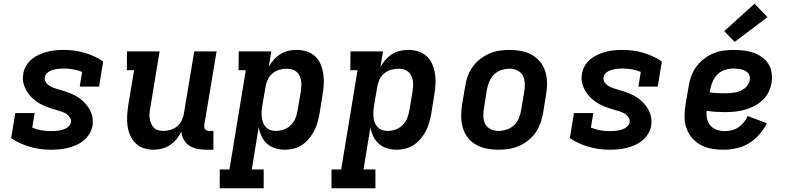

<svg xmlns="http://www.w3.org/2000/svg" viewBox="-20 -796 4240 1031"><path d="M253 8Q194 8 139.5 -8Q85 -24 40 -54L62 -189H166L153 -111Q176 -101 201.5 -96.5Q227 -92 253 -92Q263 -92 273.5 -92.5Q284 -93 294.5 -94.5Q305 -96 315 -99Q325 -102 334.5 -107Q344 -112 351.5 -120.5Q359 -129 361 -139Q363 -154 354.5 -166.5Q346 -179 334 -186Q322 -193 308 -197.5Q294 -202 280 -206Q266 -210 252.5 -214.5Q239 -219 225.5 -224.5Q212 -230 199.5 -236.5Q187 -243 175.5 -251.5Q164 -260 153.5 -269.5Q143 -279 135 -290Q127 -301 120 -313.5Q113 -326 108.5 -340Q104 -354 103 -368.5Q102 -383 105 -399Q108 -421 120 -442Q132 -463 150.5 -478Q169 -493 191 -503Q213 -513 235 -518.5Q257 -524 279.5 -526Q302 -528 324 -528Q382 -528 436 -512Q490 -496 534 -466L512 -331H408L421 -410Q398 -419 374 -423.5Q350 -428 325 -428Q315 -428 304.5 -427.5Q294 -427 284.5 -425.5Q275 -424 265 -421Q255 -418 245.5 -413Q236 -408 229 -399.5Q222 -391 221 -381Q218 -366 226.5 -354Q235 -342 247 -334.5Q259 -327 273 -322.5Q287 -318 301 -314Q315 -310 329 -305.5Q343 -301 356.5 -295.5Q370 -290 382.5 -283.5Q395 -277 406.5 -268.5Q418 -260 428 -250.5Q438 -241 446.5 -230Q455 -219 462 -206.5Q469 -194 473 -180.5Q477 -167 478 -152Q479 -137 477 -122Q473 -99 460.5 -78Q448 -57 429 -41.5Q410 -26 388 -16.5Q366 -7 343.5 -1.5Q321 4 298 6Q275 8 253 8Z M806 8Q777 8 751.5 -0.5Q726 -9 707.5 -27.5Q689 -46 678.5 -70.5Q668 -95 664.5 -122Q661 -149 663 -177Q665 -205 669 -233L700 -419H661L662 -520H837L787 -217Q784 -202 783 -187.5Q782 -173 784 -159.5Q786 -146 791.5 -133Q797 -120 806 -110.5Q815 -101 828.5 -97Q842 -93 857 -93Q876 -93 896 -99Q916 -105 932 -118.5Q948 -132 956.5 -151Q965 -170 968 -189L1023 -520H1143L1077 -125Q1076 -118 1077 -112Q1078 -106 1082 -101.5Q1086 -97 1092 -95Q1098 -93 1104 -93H1126V8H1087Q1063 8 1040 3.5Q1017 -1 998 -13Q979 -25 967.5 -45Q956 -65 954 -89Q944 -68 928.5 -49.5Q913 -31 893 -17.5Q873 -4 850.5 2Q828 8 806 8Z M1396 215H1160V114H1212L1300 -419H1261L1262 -520H1437L1423 -438Q1435 -458 1450.5 -475.5Q1466 -493 1486 -505.5Q1506 -518 1528 -523Q1550 -528 1571 -528Q1600 -528 1626 -520Q1652 -512 1671.5 -494Q1691 -476 1701.5 -451Q1712 -426 1716 -399Q1720 -372 1718.5 -343.5Q1717 -315 1712 -287L1696 -187Q1692 -164 1685.5 -140.5Q1679 -117 1668 -95Q1657 -73 1640.5 -53Q1624 -33 1604 -19Q1584 -5 1559.5 1.5Q1535 8 1512 8Q1484 8 1459 0.5Q1434 -7 1415 -23.5Q1396 -40 1385 -63Q1374 -86 1369 -112L1332 114H1396ZM1461 -93Q1482 -93 1504 -100.5Q1526 -108 1542 -124.5Q1558 -141 1566.5 -161.5Q1575 -182 1578 -203L1595 -303Q1597 -318 1598 -333Q1599 -348 1597 -362Q1595 -376 1589 -388.5Q1583 -401 1573 -410Q1563 -419 1549 -423Q1535 -427 1520 -427Q1500 -427 1480.5 -421.5Q1461 -416 1444 -402.5Q1427 -389 1418 -369.5Q1409 -350 1406 -331L1389 -231Q1386 -215 1385 -199Q1384 -183 1385.5 -168Q1387 -153 1392 -139Q1397 -125 1407 -114Q1417 -103 1431 -98Q1445 -93 1461 -93Z M1996 215H1760V114H1812L1900 -419H1861L1862 -520H2037L2023 -438Q2035 -458 2050.5 -475.5Q2066 -493 2086 -505.5Q2106 -518 2128 -523Q2150 -528 2171 -528Q2200 -528 2226 -520Q2252 -512 2271.5 -494Q2291 -476 2301.5 -451Q2312 -426 2316 -399Q2320 -372 2318.5 -343.5Q2317 -315 2312 -287L2296 -187Q2292 -164 2285.5 -140.5Q2279 -117 2268 -95Q2257 -73 2240.5 -53Q2224 -33 2204 -19Q2184 -5 2159.5 1.5Q2135 8 2112 8Q2084 8 2059 0.5Q2034 -7 2015 -23.5Q1996 -40 1985 -63Q1974 -86 1969 -112L1932 114H1996ZM2061 -93Q2082 -93 2104 -100.5Q2126 -108 2142 -124.5Q2158 -141 2166.5 -161.5Q2175 -182 2178 -203L2195 -303Q2197 -318 2198 -333Q2199 -348 2197 -362Q2195 -376 2189 -388.5Q2183 -401 2173 -410Q2163 -419 2149 -423Q2135 -427 2120 -427Q2100 -427 2080.5 -421.5Q2061 -416 2044 -402.5Q2027 -389 2018 -369.5Q2009 -350 2006 -331L1989 -231Q1986 -215 1985 -199Q1984 -183 1985.5 -168Q1987 -153 1992 -139Q1997 -125 2007 -114Q2017 -103 2031 -98Q2045 -93 2061 -93Z M2656 8Q2624 8 2593.5 2Q2563 -4 2537 -18.5Q2511 -33 2492.5 -56.5Q2474 -80 2465.5 -109Q2457 -138 2456.5 -169.5Q2456 -201 2461 -233L2478 -333Q2482 -360 2491.5 -386.5Q2501 -413 2518 -437Q2535 -461 2558.5 -479Q2582 -497 2608.5 -508.5Q2635 -520 2662.5 -524Q2690 -528 2717 -528Q2749 -528 2779.5 -522Q2810 -516 2836 -501.5Q2862 -487 2881 -463.5Q2900 -440 2908.5 -411Q2917 -382 2917.5 -350.5Q2918 -319 2912 -287L2896 -187Q2891 -160 2881.5 -133.5Q2872 -107 2855 -83Q2838 -59 2815 -41Q2792 -23 2765.5 -11.5Q2739 0 2711 4Q2683 8 2656 8ZM2656 -93Q2678 -93 2700 -100Q2722 -107 2739.5 -123Q2757 -139 2766 -160.5Q2775 -182 2778 -203L2795 -303Q2799 -326 2798 -348.5Q2797 -371 2787.5 -389.5Q2778 -408 2758.5 -417.5Q2739 -427 2717 -427Q2695 -427 2673 -420Q2651 -413 2634 -397Q2617 -381 2608 -359.5Q2599 -338 2595 -317L2579 -217Q2575 -194 2575.5 -171.5Q2576 -149 2585.5 -130.5Q2595 -112 2614.5 -102.5Q2634 -93 2656 -93Z M3253 8Q3194 8 3139.5 -8Q3085 -24 3040 -54L3062 -189H3166L3153 -111Q3176 -101 3201.5 -96.5Q3227 -92 3253 -92Q3263 -92 3273.5 -92.5Q3284 -93 3294.5 -94.5Q3305 -96 3315 -99Q3325 -102 3334.5 -107Q3344 -112 3351.5 -120.5Q3359 -129 3361 -139Q3363 -154 3354.5 -166.5Q3346 -179 3334 -186Q3322 -193 3308 -197.5Q3294 -202 3280 -206Q3266 -210 3252.5 -214.5Q3239 -219 3225.5 -224.5Q3212 -230 3199.5 -236.5Q3187 -243 3175.5 -251.5Q3164 -260 3153.5 -269.5Q3143 -279 3135 -290Q3127 -301 3120 -313.5Q3113 -326 3108.5 -340Q3104 -354 3103 -368.5Q3102 -383 3105 -399Q3108 -421 3120 -442Q3132 -463 3150.5 -478Q3169 -493 3191 -503Q3213 -513 3235 -518.5Q3257 -524 3279.5 -526Q3302 -528 3324 -528Q3382 -528 3436 -512Q3490 -496 3534 -466L3512 -331H3408L3421 -410Q3398 -419 3374 -423.5Q3350 -428 3325 -428Q3315 -428 3304.5 -427.5Q3294 -427 3284.5 -425.5Q3275 -424 3265 -421Q3255 -418 3245.5 -413Q3236 -408 3229 -399.5Q3222 -391 3221 -381Q3218 -366 3226.5 -354Q3235 -342 3247 -334.5Q3259 -327 3273 -322.5Q3287 -318 3301 -314Q3315 -310 3329 -305.5Q3343 -301 3356.5 -295.5Q3370 -290 3382.5 -283.5Q3395 -277 3406.5 -268.5Q3418 -260 3428 -250.5Q3438 -241 3446.5 -230Q3455 -219 3462 -206.5Q3469 -194 3473 -180.5Q3477 -167 3478 -152Q3479 -137 3477 -122Q3473 -99 3460.5 -78Q3448 -57 3429 -41.5Q3410 -26 3388 -16.5Q3366 -7 3343.5 -1.5Q3321 4 3298 6Q3275 8 3253 8Z M3865 8Q3832 8 3801 2.5Q3770 -3 3743 -17.5Q3716 -32 3696.5 -55Q3677 -78 3666.5 -107Q3656 -136 3656 -168Q3656 -200 3661 -233L3678 -333Q3682 -360 3691.5 -386.5Q3701 -413 3718.5 -437Q3736 -461 3759 -479Q3782 -497 3808.5 -508.5Q3835 -520 3862.5 -524Q3890 -528 3917 -528Q3945 -528 3972 -525Q3999 -522 4024 -513.5Q4049 -505 4070.5 -490Q4092 -475 4106 -453.5Q4120 -432 4123.5 -405Q4127 -378 4123 -351Q4119 -325 4106.5 -300Q4094 -275 4073.5 -256.5Q4053 -238 4028 -225.5Q4003 -213 3977 -206Q3951 -199 3925 -196.5Q3899 -194 3873 -194Q3848 -194 3823.5 -195.5Q3799 -197 3775 -201Q3772 -179 3777 -157.5Q3782 -136 3796 -120.5Q3810 -105 3830.5 -98.5Q3851 -92 3874 -92Q3892 -92 3911 -97Q3930 -102 3946 -113Q3962 -124 3974.5 -139.5Q3987 -155 3995 -173L4098 -134Q4081 -101 4056.5 -73Q4032 -45 4000.5 -26Q3969 -7 3934 0.5Q3899 8 3865 8ZM3874 -295Q3887 -295 3900 -296Q3913 -297 3926.5 -299.5Q3940 -302 3952.5 -307Q3965 -312 3977 -320.5Q3989 -329 3996.5 -341Q4004 -353 4006 -366Q4008 -377 4005.5 -387.5Q4003 -398 3996 -405Q3989 -412 3979.5 -416.5Q3970 -421 3960 -423.5Q3950 -426 3939.5 -427Q3929 -428 3918 -428Q3896 -428 3873.5 -421Q3851 -414 3834 -397.5Q3817 -381 3807.5 -359.5Q3798 -338 3794 -317L3791 -300Q3811 -297 3832 -296Q3853 -295 3874 -295ZM3925 -571 3869 -629 4032 -776 4101 -704Z"/></svg>

Font: Iosevka HT Extended
Style: Bold Italic
Weight: 700
Width: 7
Italic angle: -9°
Monospace: yes
Designer: Belleve Invis
Foundry: Belleve Invis
Version: Version 32.3.0; ttfautohint (v1.8.4)